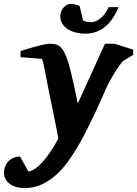

<svg xmlns="http://www.w3.org/2000/svg" viewBox="-101 -721 693 970"><path d="M520 -412.1Q514.2 -406.2 502.9 -390.9Q491.7 -375.5 479.7 -356.2Q467.8 -336.9 456.3 -316.4Q444.8 -295.9 438 -280.8Q427.2 -256.8 412.4 -222.9Q397.5 -189 379.2 -149.9Q360.8 -110.8 339.6 -68.6Q318.4 -26.4 294.9 14.2Q270 57.6 241.5 96.7Q212.9 135.7 179.7 165Q146.5 194.3 107.9 211.7Q69.3 229 23.9 229Q-6.3 229 -26.6 221.2Q-46.9 213.4 -59.1 201.7Q-71.3 189.9 -76.2 176.8Q-81.1 163.6 -81.1 152.8Q-81.1 140.6 -77.1 126.5Q-73.2 112.3 -63.7 99.9Q-54.2 87.4 -38.8 79.1Q-23.4 70.8 0 69.8L43 146Q110.8 131.3 193.8 -21Q192.9 -26.9 189 -46.9Q185.1 -66.9 179.4 -95.7Q173.8 -124.5 166.7 -159.4Q159.7 -194.3 151.9 -230Q144.5 -264.2 138.2 -298.8Q131.8 -333.5 126.5 -361.3Q121.1 -389.2 116.7 -406.5Q112.3 -423.8 108.9 -423.8L2.9 -432.1V-462.9Q8.8 -464.8 20 -468.5Q31.2 -472.2 45.4 -476.3Q59.6 -480.5 74.7 -484.6Q89.8 -488.8 103.8 -492.2Q117.7 -495.6 128.7 -497.8Q139.6 -500 145 -500Q161.6 -500 175.5 -497.8Q189.5 -495.6 201.4 -486.1Q213.4 -476.6 223.9 -456.8Q234.4 -437 245.1 -401.9Q250 -384.8 255.9 -361.6Q261.7 -338.4 267.6 -311.8Q273.4 -285.2 279.8 -256.3Q286.1 -227.5 292 -198.2L429.2 -500H477.1L571.8 -470.2V-443.8ZM498.5 -685.1Q485.8 -655.3 469.7 -630.6Q453.6 -606 432.9 -588.1Q412.1 -570.3 386.2 -560.5Q360.4 -550.8 327.6 -550.8Q306.6 -550.8 284.7 -555.9Q262.7 -561 244.6 -571.8Q226.6 -582.5 215.1 -599.6Q203.6 -616.7 203.6 -640.1Q203.6 -650.4 207.5 -661.4Q211.4 -672.4 218.5 -681.2Q225.6 -689.9 235.6 -695.6Q245.6 -701.2 258.3 -701.2Q261.7 -701.2 267.6 -700.4Q273.4 -699.7 279.5 -698.2Q285.6 -696.8 291.5 -694.8Q297.4 -692.9 301.3 -690.9L318.4 -618.2Q323.7 -614.3 334 -611.6Q344.2 -608.9 355.5 -608.9Q373.5 -608.9 388.2 -616.5Q402.8 -624 414.6 -635.3Q426.3 -646.5 434.3 -659.9Q442.4 -673.3 447.3 -685.1Z"/></svg>

Font: Charis SIL
Style: Bold Italic
Weight: 700
Italic angle: -11°
Foundry: SIL International
Version: Version 4.112